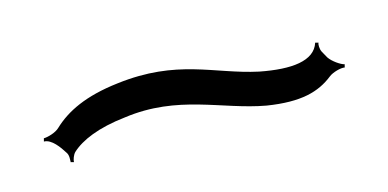

<svg xmlns="http://www.w3.org/2000/svg" viewBox="-28 -368 491 243"><g transform="rotate(-15 217.5 -247.0)"><path d="M19 -240C29 -240 38 -227 43 -219C46 -215 45 -209 45 -206L49 -205C49 -208 51 -214 54 -217C67 -229 90 -239 126 -243C198 -253 247 -221 303 -211C347 -204 371 -211 390 -226C395 -230 406 -233 411 -232L412 -236C407 -237 397 -244 393 -250L388 -259C386 -263 386 -269 387 -271L383 -272C376 -250 346 -247 305 -255C249 -267 209 -297 128 -287C85 -282 59 -269 41 -252C36 -247 25 -244 20 -244Z"/></g></svg>

Font: Armata Saber
Style: Rg
Weight: 400
Designer: Jasper
Foundry: Cannot Into Space Fonts
Version: Version 0.970